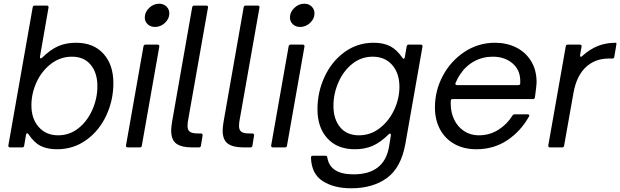

<svg xmlns="http://www.w3.org/2000/svg" viewBox="-20 -793 3337 1033"><path d="M133 -71Q130 -76 126 -76Q122 -76 120 -68L110 -9Q109 0 99 0H34Q29 0 26.5 -3Q24 -6 25 -11L156 -754Q158 -763 167 -763H232Q237 -763 239.5 -760Q242 -757 241 -752L195 -488V-485Q195 -480 198 -479Q201 -478 206 -482Q252 -527 294 -545Q336 -563 389 -563Q483 -563 536.5 -504Q590 -445 590 -346Q590 -253 551.5 -171Q513 -89 444 -39.5Q375 10 287 10Q234 10 198.5 -8Q163 -26 133 -71ZM504 -329Q504 -401 468 -444.5Q432 -488 367 -488Q305 -488 255 -450Q205 -412 177 -351.5Q149 -291 149 -226Q149 -154 188.5 -109.5Q228 -65 293 -65Q354 -65 402 -103Q450 -141 477 -202.5Q504 -264 504 -329Z M743 -9Q742 0 732 0H667Q662 0 659.5 -3Q657 -6 658 -11L752 -544Q754 -553 763 -553H828Q833 -553 835.5 -550Q838 -547 837 -542ZM759 -699Q759 -728 782.5 -750.5Q806 -773 836 -773Q860 -773 875.5 -758Q891 -743 891 -721Q891 -692 867.5 -670Q844 -648 814 -648Q790 -648 774.5 -662.5Q759 -677 759 -699Z M1061 -9Q1060 0 1050 0H1012Q957 0 929 -20Q901 -40 901 -91Q901 -109 906 -139L1014 -754Q1016 -763 1025 -763H1090Q1095 -763 1097.5 -760Q1100 -757 1099 -752L993 -152Q989 -133 989 -115Q989 -94 1001 -84.5Q1013 -75 1045 -75H1061Q1065 -75 1068 -72Q1071 -69 1070 -64Z M1338 -9Q1337 0 1327 0H1289Q1234 0 1206 -20Q1178 -40 1178 -91Q1178 -109 1183 -139L1291 -754Q1293 -763 1302 -763H1367Q1372 -763 1374.5 -760Q1377 -757 1376 -752L1270 -152Q1266 -133 1266 -115Q1266 -94 1278 -84.5Q1290 -75 1322 -75H1338Q1342 -75 1345 -72Q1348 -69 1347 -64Z M1524 -9Q1523 0 1513 0H1448Q1443 0 1440.5 -3Q1438 -6 1439 -11L1533 -544Q1535 -553 1544 -553H1609Q1614 -553 1616.5 -550Q1619 -547 1618 -542ZM1540 -699Q1540 -728 1563.5 -750.5Q1587 -773 1617 -773Q1641 -773 1656.5 -758Q1672 -743 1672 -721Q1672 -692 1648.5 -670Q1625 -648 1595 -648Q1571 -648 1555.5 -662.5Q1540 -677 1540 -699Z M1653 55Q1653 45 1663 45H1731Q1740 45 1741 54Q1755 145 1882 145Q2047 145 2073 -3L2083 -65V-68Q2083 -73 2079.5 -74Q2076 -75 2072 -71Q2026 -26 1984 -8Q1942 10 1889 10Q1795 10 1741.5 -48.5Q1688 -107 1688 -205Q1688 -298 1726.5 -380.5Q1765 -463 1834 -513Q1903 -563 1990 -563Q2043 -563 2079 -544.5Q2115 -526 2145 -482Q2148 -477 2152 -477Q2156 -477 2158 -485L2168 -544Q2170 -553 2179 -553H2244Q2249 -553 2251.5 -550Q2254 -547 2253 -542L2161 -19Q2138 109 2062 164.5Q1986 220 1869 220Q1777 220 1716.5 181.5Q1656 143 1653 55ZM2129 -326Q2129 -399 2090 -443.5Q2051 -488 1985 -488Q1924 -488 1876 -450Q1828 -412 1801 -350.5Q1774 -289 1774 -224Q1774 -152 1810 -108.5Q1846 -65 1911 -65Q1973 -65 2022.5 -103Q2072 -141 2100.5 -201.5Q2129 -262 2129 -326Z M2320 -215Q2320 -306 2363 -386Q2406 -466 2480 -514.5Q2554 -563 2643 -563Q2706 -563 2756.5 -538Q2807 -513 2837 -465Q2867 -417 2867 -349Q2866 -327 2858 -269Q2857 -260 2847 -260H2416Q2408 -260 2406.5 -255.5Q2405 -251 2405 -244.5Q2405 -238 2405 -235Q2405 -188 2423.5 -149.5Q2442 -111 2476.5 -88Q2511 -65 2556 -65Q2614 -65 2661 -94.5Q2708 -124 2737 -171Q2741 -178 2749 -178H2818Q2824 -178 2826.5 -175Q2829 -172 2827 -168Q2783 -88 2710 -39Q2637 10 2543 10Q2475 10 2424.5 -18.5Q2374 -47 2347 -98Q2320 -149 2320 -215ZM2768 -335Q2779 -335 2779 -345V-358Q2779 -417 2737 -452.5Q2695 -488 2631 -488Q2576 -488 2530 -462.5Q2484 -437 2453 -389Q2443 -374 2431 -347L2430 -343Q2430 -335 2439 -335Z M2939 0Q2934 0 2931.5 -3Q2929 -6 2930 -11L3024 -544Q3026 -553 3035 -553H3100Q3105 -553 3107.5 -550Q3110 -547 3109 -542L3101 -497V-493Q3101 -488 3104.5 -487.5Q3108 -487 3112 -491Q3154 -529 3197.5 -546Q3241 -563 3294 -563Q3296 -563 3296.5 -559.5Q3297 -556 3296 -552L3285 -487Q3284 -478 3274 -478H3254Q3187 -478 3139 -438Q3082 -390 3065 -291L3015 -9Q3014 0 3004 0Z"/></svg>

Font: Open Sauce Two
Style: Italic
Weight: 400
Italic angle: -10°
Designer: Alfredo Marco Pradil
Foundry: Creative Sauce Fz LLC
Version: Version 1.477